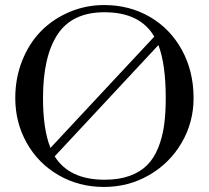

<svg xmlns="http://www.w3.org/2000/svg" viewBox="-20 -720 820 754"><path d="M388.2 14.2Q290 14.2 210 -32.2Q129.9 -78.6 85 -158.7Q40 -238.8 40 -335Q40 -414.1 67.4 -482.4Q94.7 -550.8 141.8 -598.4Q189 -646 253.2 -673.1Q317.4 -700.2 389.2 -700.2Q487.8 -700.2 567.9 -654.1Q647.9 -607.9 694.1 -524.2Q740.2 -440.4 740.2 -335Q740.2 -239.3 693.1 -158.9Q646 -78.6 565.2 -32.2Q484.4 14.2 388.2 14.2ZM148.9 -335Q148.9 -211.4 178.2 -139.2L585.9 -576.2Q530.3 -671.9 390.1 -671.9Q263.7 -671.9 206.3 -585.2Q148.9 -498.5 148.9 -335ZM194.8 -106Q252 -14.2 391.1 -14.2Q447.3 -14.2 489 -29.3Q530.8 -44.4 557.6 -71.3Q584.5 -98.1 601.1 -139.2Q617.7 -180.2 624.3 -227.3Q630.9 -274.4 630.9 -335Q630.9 -467.3 602.1 -543Z"/></svg>

Font: Messapia
Style: Regular
Weight: 400
Designer: Luca Marsano
Foundry: Collletttivo
Version: Version 1.000;FEAKit 1.0